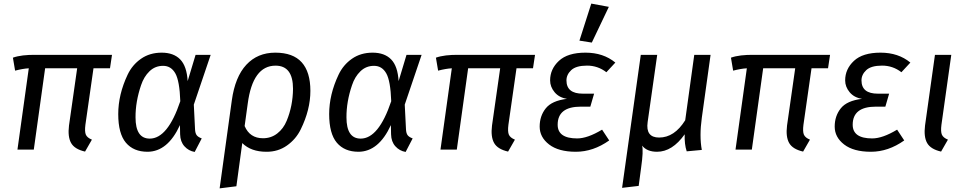

<svg xmlns="http://www.w3.org/2000/svg" viewBox="-20 -832 5366 1068"><path d="M591.8 -452.1H500L455.1 -138.2Q450.2 -100.1 457.5 -83Q464.8 -65.9 491.2 -55.2L453.1 11.2Q395 -2 375.5 -36.6Q356 -71.3 363.8 -133.8L409.2 -452.1H231L168 0H77.1L140.1 -452.1Q106.9 -450.2 64 -439L51.8 -511.2Q99.6 -528.3 181.2 -526.9H603Z M764.6 -357.9Q733.4 -266.1 733.9 -179.2Q733.9 -61 813 -61Q913.1 -61 982.9 -269Q979 -381.8 955.3 -423.8Q931.6 -465.8 887.2 -465.8Q842.8 -465.8 811.5 -435.5Q780.3 -405.3 764.6 -357.9ZM1023.9 -380.9 1067.9 -526.9H1151.9L1058.1 -250L1064.9 -112.8Q1065.9 -91.8 1073.5 -80.8Q1081.1 -69.8 1102.1 -62L1063 13.2Q1028.8 7.3 1005.9 -18.3Q982.9 -43.9 981.9 -85L981 -136.2Q913.1 11.7 800.8 12.2Q722.7 12.2 680.2 -38.3Q637.7 -88.9 637.7 -197.5Q637.7 -306.2 689.9 -416.5Q715.8 -471.2 764.4 -505.1Q813 -539.1 879.4 -539.1Q945.8 -539.1 982.4 -501.5Q1019 -463.9 1023.9 -380.9Z M1512.7 -466.8Q1385.7 -466.8 1357.9 -254.9L1340.8 -130.9Q1369.6 -63 1442.9 -63Q1488.3 -63 1522.5 -89.8Q1556.6 -116.2 1574.7 -160.2Q1608.9 -242.7 1609.9 -337.9Q1609.9 -466.8 1512.7 -466.8ZM1652.8 -112.3Q1626 -57.6 1576.2 -22.5Q1526.4 12.7 1461.9 12.2Q1376 12.2 1327.6 -36.1L1294.9 204.1L1201.7 215.8L1269.5 -273.9Q1287.6 -404.3 1350.1 -471.7Q1412.6 -539.1 1511.2 -539.1Q1609.9 -539.1 1658.2 -485.4Q1706.5 -431.6 1706.5 -326.7Q1706.5 -221.7 1652.8 -112.3Z M1938 -357.9Q1906.7 -266.1 1907.2 -179.2Q1907.2 -61 1986.3 -61Q2086.4 -61 2156.2 -269Q2152.3 -381.8 2128.7 -423.8Q2105 -465.8 2060.5 -465.8Q2016.1 -465.8 1984.9 -435.5Q1953.6 -405.3 1938 -357.9ZM2197.3 -380.9 2241.2 -526.9H2325.2L2231.4 -250L2238.3 -112.8Q2239.3 -91.8 2246.8 -80.8Q2254.4 -69.8 2275.4 -62L2236.3 13.2Q2202.1 7.3 2179.2 -18.3Q2156.2 -43.9 2155.3 -85L2154.3 -136.2Q2086.4 11.7 1974.1 12.2Q1896 12.2 1853.5 -38.3Q1811 -88.9 1811 -197.5Q1811 -306.2 1863.3 -416.5Q1889.2 -471.2 1937.7 -505.1Q1986.3 -539.1 2052.7 -539.1Q2119.1 -539.1 2155.8 -501.5Q2192.4 -463.9 2197.3 -380.9Z M2944.8 -452.1H2853L2808.1 -138.2Q2803.2 -100.1 2810.5 -83Q2817.9 -65.9 2844.2 -55.2L2806.2 11.2Q2748 -2 2728.5 -36.6Q2709 -71.3 2716.8 -133.8L2762.2 -452.1H2584L2521 0H2430.2L2493.2 -452.1Q2460 -450.2 2417 -439L2404.8 -511.2Q2452.6 -528.3 2534.2 -526.9H2956.1Z M3082 -138.2Q3082 -62 3190.4 -62Q3248 -62 3329.1 -110.8L3368.7 -50.8Q3279.8 12.2 3183.3 12.2Q3086.9 12.2 3034.4 -28.3Q2981.9 -68.8 2981.9 -127.9Q2981.9 -187 3015.9 -229.5Q3049.8 -272 3133.8 -282.2Q3089.8 -289.1 3064.9 -319.1Q3040 -349.1 3040 -384.8Q3040 -447.8 3088.9 -493.4Q3137.7 -539.1 3236.8 -539.1Q3335.9 -539.1 3402.8 -483.9L3353 -430.2Q3305.2 -467.3 3244.6 -467Q3184.1 -466.8 3157.5 -441.9Q3130.9 -417 3130.9 -384.8Q3130.9 -310.5 3222.7 -311H3284.7L3263.7 -238.8H3210.9Q3082 -238.8 3082 -138.2ZM3366.7 -793.9 3272 -595.2 3203.1 -606 3269 -812Z M3634.8 12.2Q3578.6 12.2 3551.8 -22Q3559.6 7.8 3546.4 99.1L3532.7 202.1L3440.4 212.9L3544.4 -526.9H3635.7L3582.5 -152.8Q3570.3 -66.9 3646.5 -66.9Q3731.4 -66.9 3791.5 -163.1L3841.8 -526.9H3932.6L3883.8 -176.8Q3869.6 -74.7 3883.8 2L3799.8 9.8Q3786.6 -29.3 3788.6 -85Q3719.7 12.2 3634.8 12.2Z M4585.9 -452.1H4494.1L4449.2 -138.2Q4444.3 -100.1 4451.7 -83Q4459 -65.9 4485.4 -55.2L4447.3 11.2Q4389.2 -2 4369.6 -36.6Q4350.1 -71.3 4357.9 -133.8L4403.3 -452.1H4225.1L4162.1 0H4071.3L4134.3 -452.1Q4101.1 -450.2 4058.1 -439L4045.9 -511.2Q4093.8 -528.3 4175.3 -526.9H4597.2Z M4723.1 -138.2Q4723.1 -62 4831.5 -62Q4889.2 -62 4970.2 -110.8L5009.8 -50.8Q4920.9 12.2 4824.5 12.2Q4728 12.2 4675.5 -28.3Q4623 -68.8 4623 -127.9Q4623 -187 4657 -229.5Q4690.9 -272 4774.9 -282.2Q4731 -289.1 4706.1 -319.1Q4681.2 -349.1 4681.2 -384.8Q4681.2 -447.8 4730 -493.4Q4778.8 -539.1 4877.9 -539.1Q4977.1 -539.1 5043.9 -483.9L4994.1 -430.2Q4946.3 -467.3 4885.7 -467Q4825.2 -466.8 4798.6 -441.9Q4772 -417 4772 -384.8Q4772 -310.5 4863.8 -311H4925.8L4904.8 -238.8H4852.1Q4723.1 -238.8 4723.1 -138.2Z M5271.5 -526.9 5216.8 -138.2Q5211.9 -100.1 5219.2 -83Q5226.6 -65.9 5252.9 -55.2L5214.8 11.2Q5156.7 -2 5137.2 -36.4Q5117.7 -70.8 5125.5 -133.8L5180.7 -526.9Z"/></svg>

Font: FiraSans-Italic
Style: Italic
Weight: 400
Italic angle: -8°
Designer: Carrois Corporate & Edenspiekermann AG
Foundry: Carrois Corporate GbR & Edenspiekermann AG
Version: Version 3.106;PS 003.106;hotconv 1.0.70;makeotf.lib2.5.58329